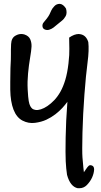

<svg xmlns="http://www.w3.org/2000/svg" viewBox="-20 -663 536 1014"><path d="M267.1 -630.4Q278.3 -642.6 295.4 -642.6H296.4Q314 -641.1 328.6 -617.7Q335.4 -593.3 326.7 -577.6Q317.9 -562 306.9 -553.7Q295.9 -545.4 284.2 -535.2Q272.5 -524.9 262.7 -517.6Q252.9 -510.3 240.7 -506.3Q228.5 -502.4 217 -507.1Q205.6 -511.7 204.3 -523.9Q203.1 -536.1 210.4 -544.4Q217.8 -552.7 227.3 -565.2Q236.8 -577.6 241.5 -587.2Q246.1 -596.7 250.7 -607.4Q255.4 -618.2 267.1 -630.4ZM345.2 -464.4Q372.6 -483.4 396 -483.4Q401.4 -483.4 406.7 -481.9Q435.5 -475.6 446.3 -440.9Q451.2 -399.4 442.4 -333Q433.6 -266.6 425.8 -163.1Q418 -59.6 415.5 38.3Q413.1 136.2 415.5 168.2Q418 200.2 420.4 223.4Q422.9 246.6 423.1 246.6Q423.3 246.6 432.9 232.2Q442.4 217.8 448.7 212.4Q455.1 207 466.1 211.4Q477.1 215.8 477.1 231.9Q476.1 252.4 466.6 273.9Q457 295.4 438.5 314.5Q421.9 331.1 398.9 331.1H390.6Q351.1 322.8 334 260.3Q329.1 228 327.1 189Q325.2 149.9 326.7 63.7Q328.1 -22.5 335.9 -125.5Q324.7 -109.9 309.3 -93Q293.9 -76.2 272.5 -59.6Q251 -43 224.9 -30.8Q198.7 -18.6 164.6 -14.2Q130.4 -9.8 98.9 -26.1Q67.4 -42.5 51.3 -84.2Q35.2 -126 34.2 -189.5Q34.2 -210.9 34.2 -230Q34.2 -269.5 35.2 -303.2Q38.1 -355 37.6 -375.7Q37.1 -396.5 38.6 -430.2Q40 -463.9 63.5 -475.6Q77.6 -483.4 92.3 -483.4Q100.6 -483.4 108.9 -481Q132.3 -473.1 139.9 -455.1Q147.5 -437 146.5 -416.5Q145.5 -396 138.9 -357.4Q132.3 -318.8 128.2 -275.4Q124 -231.9 126.2 -190.2Q128.4 -148.4 131.6 -130.1Q134.8 -111.8 140.1 -102.3Q145.5 -92.8 151.4 -88.4Q157.2 -84 168.5 -82.3Q179.7 -80.6 196 -85.7Q212.4 -90.8 230.5 -103Q248.5 -115.2 266.4 -133.8Q284.2 -152.3 299.1 -178.7Q314 -205.1 325 -241.7Q335.9 -278.3 341.6 -327.9Q347.2 -377.4 346.2 -405.5Q345.2 -433.6 345.2 -464.4Z"/></svg>

Font: Myanmar Kalay
Style: Regular
Weight: 400
Designer: Khon Soe Zaw Thu
Foundry: PaOh Unicode khonsoezawthu@gmail.com and @hotmail.com
Version: Version 1.20 December 6, 2016